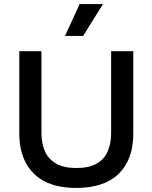

<svg xmlns="http://www.w3.org/2000/svg" viewBox="-20 -912 750 945"><path d="M356 13Q300 13 255 1.5Q210 -10 176.5 -33Q143 -56 120.5 -88.5Q98 -121 86.5 -162.5Q75 -204 75 -254V-660H184V-258Q184 -205 201.5 -166.5Q219 -128 257 -106.5Q295 -85 355 -85Q418 -85 455.5 -106.5Q493 -128 510 -167Q527 -206 527 -258V-660H636V-254Q636 -189 617.5 -139.5Q599 -90 563 -55.5Q527 -21 475 -4Q423 13 356 13ZM389 -735H300L372 -892H487Z"/></svg>

Font: Bricolage Grotesque 48pt Condensed ExtraBold Medium
Style: Regular
Weight: 500
Version: Version 1.000;gftools[0.9.30]